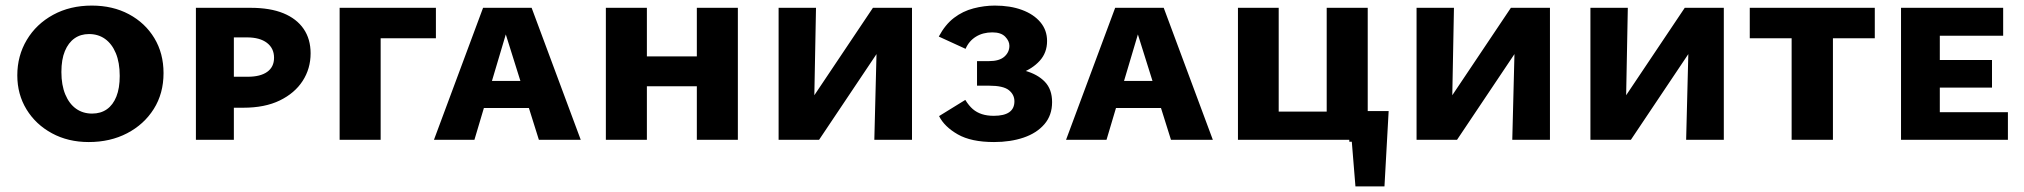

<svg xmlns="http://www.w3.org/2000/svg" viewBox="-20 -501 7252 688"><path d="M298 8Q224 8 166 -23.5Q108 -55 75 -109Q42 -163 42 -231Q42 -301 76 -358Q110 -415 170.5 -448Q231 -481 309 -481Q384 -481 442 -450Q500 -419 533 -364.5Q566 -310 566 -239Q566 -166 531 -110.5Q496 -55 435.5 -23.5Q375 8 298 8ZM310 -94Q341 -94 363 -109.5Q385 -125 397 -155Q409 -185 409 -229Q409 -277 395 -310.5Q381 -344 356.5 -361.5Q332 -379 299 -379Q269 -379 247 -363.5Q225 -348 212.5 -318Q200 -288 200 -243Q200 -196 214 -162.5Q228 -129 252.5 -111.5Q277 -94 310 -94Z M682 0V-473H878Q948 -473 995.5 -453.5Q1043 -434 1068 -397.5Q1093 -361 1093 -310Q1093 -255 1064.5 -211Q1036 -167 982.5 -141Q929 -115 852 -115H752V-226H868Q913 -226 937.5 -243.5Q962 -261 962 -294Q962 -328 936.5 -347.5Q911 -367 865 -367H818V0Z M1197 0V-473H1344V0ZM1218 -364V-473H1542V-364Z M1535 0 1711 -473H1885L2061 0H1911L1776 -430H1808L1680 0ZM1639 -114 1673 -211H1903L1948 -114Z M2477 0V-473H2624V0ZM2151 0V-473H2298V0ZM2204 -192V-299H2569V-192Z M2853 0 2856 -97 3108 -473H3181V-397L2915 0ZM2770 0V-473H2904L2895 0ZM3113 0 3125 -473H3248V0Z M3542 8Q3460 8 3412 -19.5Q3364 -47 3345 -85L3439 -143Q3452 -122 3466 -110Q3480 -98 3498.5 -92Q3517 -86 3541 -86Q3578 -86 3596.5 -99Q3615 -112 3615 -138Q3615 -162 3595 -178Q3575 -194 3524 -194H3481V-282H3524Q3561 -282 3579 -298Q3597 -314 3597 -337Q3597 -354 3582 -369.5Q3567 -385 3536 -385Q3502 -385 3477 -369.5Q3452 -354 3440 -326L3344 -370Q3367 -413 3398.5 -437Q3430 -461 3468.5 -471Q3507 -481 3545 -481Q3600 -481 3642 -465.5Q3684 -450 3708 -421.5Q3732 -393 3732 -354Q3732 -312 3705.5 -283Q3679 -254 3637.5 -239Q3596 -224 3550 -224V-260Q3608 -260 3653 -247.5Q3698 -235 3724 -208Q3750 -181 3750 -135Q3750 -88 3722.5 -56Q3695 -24 3648 -8Q3601 8 3542 8Z M3800 0 3976 -473H4150L4326 0H4176L4041 -430H4073L3945 0ZM3904 -114 3938 -211H4168L4213 -114Z M4734 0V-473H4881V0ZM4481 0V-101H4815V0ZM4416 0V-473H4562V0ZM4815 7V-103H4956L4892 7ZM4837 167 4815 -103H4956L4941 167Z M5139 0 5142 -97 5394 -473H5467V-397L5201 0ZM5056 0V-473H5190L5181 0ZM5399 0 5411 -473H5534V0Z M5762 0 5765 -97 6017 -473H6090V-397L5824 0ZM5679 0V-473H5813L5804 0ZM6022 0 6034 -473H6157V0Z M6400 0V-473H6548V0ZM6250 -364V-473H6698V-364Z M6792 0V-473H6931V0ZM6842 0V-99H7175V0ZM6842 -187V-286H7118V-187ZM6842 -373V-473H7158V-373Z"/></svg>

Font: Ysabeau SC ExtraBold
Style: Regular
Weight: 800
Designer: Christian Thalmann (Catharsis Fonts)
Version: Version 2.001;gftools[0.9.30]; featfreeze: smcp